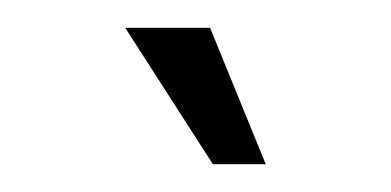

<svg xmlns="http://www.w3.org/2000/svg" viewBox="-20 -669 281 138"><path d="M133 -551 70 -649H131L171 -551Z"/></svg>

Font: Ojuju ExtraLight
Style: Regular
Weight: 400
Version: Version 1.000